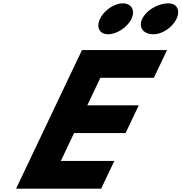

<svg xmlns="http://www.w3.org/2000/svg" viewBox="-20 -1123 1081 1143"><path d="M711.2 -1103C660.2 -1103 599.7 -1062 575.4 -1011C551.2 -960 572.7 -919 623.7 -919C674.7 -919 738.3 -960 762.6 -1011C786.8 -1062 762.2 -1103 711.2 -1103ZM981.8 -1103C920.1 -1103 851 -1062 826.7 -1011C802.5 -960 832.6 -919 894.3 -919C946.1 -919 1006.6 -960 1030.9 -1011C1055.1 -1062 1033.6 -1103 981.8 -1103ZM974.5 -825H468L75.8 0H582.2L660.7 -165H342.2L421.1 -331H727.6L806 -496H499.6L577.6 -660H896Z"/></svg>

Font: Hussar
Style: BdSuprExtOblFive
Weight: 700
Foundry: Cannot Into Space Fonts
Version: Version 2.00